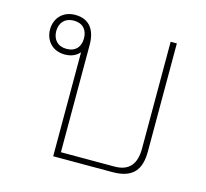

<svg xmlns="http://www.w3.org/2000/svg" viewBox="-86 -652 804 749"><g transform="rotate(15 316.5 -277.5)"><path d="M214 -23V-456C214 -517 187 -555 130 -555C78 -555 49 -518 49 -475C49 -432 78 -395 129 -395C157 -395 176 -405 189 -420V0H428C513 0 541 -42 541 -114V-550H516V-119C516 -58 491 -23 430 -23ZM130 -418C95 -418 74 -441 74 -475C74 -509 95 -532 130 -532C167 -532 186 -509 186 -475C186 -441 167 -418 130 -418Z"/></g></svg>

Font: Noto Sans Thai Looped Thin
Style: Regular
Weight: 100
Designer: Sasikarn Vongin, Ben Mitchell
Foundry: The Fontpad Ltd
Version: Version 1.001